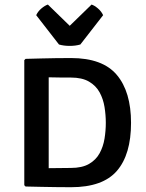

<svg xmlns="http://www.w3.org/2000/svg" viewBox="-20 -798 624 822"><path d="M541 -272Q541 -136.5 480.5 -66.5Q420 3.5 284 3.5Q247 3.5 217.2 3Q187.5 2.5 157.5 2Q127.5 1.5 89.5 0.5L84 -5V-540.5L89.5 -546Q128 -547 158 -547.8Q188 -548.5 217.5 -549Q247 -549.5 284 -549.5Q419.5 -549.5 480.2 -477.2Q541 -405 541 -272ZM433 -272Q433 -305.5 427.5 -339.8Q422 -374 406.5 -402.5Q391 -431 361.2 -448.5Q331.5 -466 283 -466Q256 -466 234.5 -466.2Q213 -466.5 188.5 -467V-78Q213.5 -78 234.8 -78.5Q256 -79 283 -79Q331.5 -79 361.2 -96.2Q391 -113.5 406.5 -142Q422 -170.5 427.5 -204.5Q433 -238.5 433 -272ZM232.5 -607.5 135 -733Q142.5 -749.5 157.5 -762Q172.5 -774.5 185 -778.5L278.5 -687.5L372 -778.5Q384.5 -774.5 399.2 -762Q414 -749.5 421.5 -733L324 -607.5Q303.5 -601.5 278.5 -601.5Q253 -601.5 232.5 -607.5Z"/></svg>

Font: Signika SC
Style: Regular
Weight: 400
Designer: Anna Giedryś
Foundry: Anna Giedryś
Version: Version 2.000; ttfautohint (v1.8.3) -l 8 -r 50 -G 200 -x 9 -